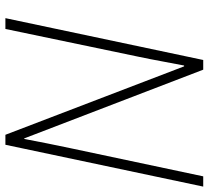

<svg xmlns="http://www.w3.org/2000/svg" viewBox="-50 -704 754 693"><g transform="rotate(90 326.5 -357.0)"><path d="M45 0 196 -714H231L479 -68H481Q488 -106 497 -150.5Q506 -195 514 -233L616 -714H653L502 0H466L219 -645H216Q208 -604 200.5 -563Q193 -522 184 -479L84 0Z"/></g></svg>

Font: Noto Sans Disp ExtLt
Style: Italic
Weight: 200
Italic angle: -12°
Designer: Monotype Design Team
Foundry: Monotype Imaging Inc.
Version: Version 2.000;GOOG;noto-source:20170915:90ef993387c0